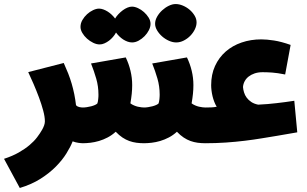

<svg xmlns="http://www.w3.org/2000/svg" viewBox="-93 -705 1511 945"><path d="M316.4 0Q306.6 0 292.7 -2Q278.8 -3.9 264.6 -9.3Q254.4 17.1 234.1 49.8Q213.9 82.5 182.4 114.5Q150.9 146.5 106.9 174.6Q63 202.6 4.4 220.2L-73.2 76.7Q-31.2 63 -0.5 45.4Q30.3 27.8 52.5 9Q74.7 -9.8 89.4 -29.1Q104 -48.3 114.3 -66.4Q120.6 -77.6 124.3 -88.1Q127.9 -98.6 127.9 -107.9Q127.9 -129.9 119.6 -160.9Q111.3 -191.9 98.9 -225.3Q86.4 -258.8 72.3 -291.5Q58.1 -324.2 45.9 -350.1L220.7 -395Q232.9 -368.2 242.7 -343.3Q252.4 -318.4 259.8 -293.2Q267.1 -268.1 272.5 -241.9Q277.8 -215.8 281.2 -187Q286.6 -180.7 296.6 -178.2Q306.6 -175.8 316.4 -175.8Z M313 0Q302.7 0 292.2 -5.1Q281.7 -10.3 273.4 -18.6V-157.7Q279.3 -165 290.5 -170.4Q301.8 -175.8 313 -175.8Q322.8 -175.8 334.2 -177.5Q345.7 -179.2 356 -181.9Q366.2 -184.6 374.3 -188.2Q382.3 -191.9 386.2 -195.8Q387.7 -199.7 388.7 -205.3Q389.6 -210.9 390.4 -217.3Q391.1 -223.6 391.4 -229.2Q391.6 -234.9 391.6 -238.8Q391.6 -280.3 380.6 -318.1Q369.6 -356 355 -392.6L525.9 -422.4Q541 -391.1 549.3 -356.4Q557.6 -321.8 557.6 -286.1Q557.6 -264.6 555.4 -243.4Q553.2 -222.2 548.8 -196.3Q556.6 -190.4 566.2 -186.3Q575.7 -182.1 585.2 -179.9Q594.7 -177.7 603.3 -176.8Q611.8 -175.8 617.7 -175.8V0Q597.2 0 578.9 -2.4Q560.5 -4.9 543.5 -11Q526.4 -17.1 509.8 -28.1Q493.2 -39.1 476.6 -56.6Q458 -39.6 437 -28.6Q416 -17.6 394.5 -11.2Q373 -4.9 352.1 -2.4Q331.1 0 313 0ZM397.5 -486.3Q382.3 -486.3 365.7 -494.4Q349.1 -502.4 335.2 -514.9Q321.3 -527.3 312.3 -542.7Q303.2 -558.1 303.2 -572.8Q303.2 -590.3 312.5 -606.4Q321.8 -622.6 335.4 -635Q349.1 -647.5 365 -655Q380.9 -662.6 394.5 -662.6Q404.3 -662.6 415.3 -658.7Q426.3 -654.8 436.8 -648.2Q447.3 -641.6 456.8 -632.6Q466.3 -623.5 473.6 -613.8Q480 -625 490 -635.5Q500 -646 511.2 -654.3Q522.5 -662.6 534.2 -667.5Q545.9 -672.4 556.6 -672.4Q570.3 -672.4 586.2 -665Q602.1 -657.7 615.7 -645.5Q629.4 -633.3 638.7 -618.2Q647.9 -603 647.9 -587.4Q647.9 -572.8 639.9 -556.6Q631.8 -540.5 618.7 -527.1Q605.5 -513.7 589.4 -504.9Q573.2 -496.1 557.1 -496.1Q546.4 -496.1 535.2 -500Q523.9 -503.9 513.4 -510.7Q502.9 -517.6 493.9 -526.4Q484.9 -535.2 478 -544.9Q472.2 -533.7 463.1 -523.2Q454.1 -512.7 443.4 -504.6Q432.6 -496.6 420.9 -491.5Q409.2 -486.3 397.5 -486.3Z M614.3 0Q604 0 593.5 -5.1Q583 -10.3 574.7 -18.6V-157.7Q580.6 -165 591.8 -170.4Q603 -175.8 614.3 -175.8Q624 -175.8 635.5 -177.5Q647 -179.2 657.2 -181.9Q667.5 -184.6 675.5 -188.2Q683.6 -191.9 687.5 -195.8Q689 -199.7 689.9 -205.3Q690.9 -210.9 691.7 -217.3Q692.4 -223.6 692.6 -229.2Q692.9 -234.9 692.9 -238.8Q692.9 -280.3 681.9 -318.1Q670.9 -356 656.2 -392.6L827.1 -422.4Q842.3 -391.1 850.6 -356.4Q858.9 -321.8 858.9 -286.1Q858.9 -264.6 856.7 -243.4Q854.5 -222.2 850.1 -196.3Q857.9 -190.4 867.4 -186.3Q877 -182.1 886.5 -179.9Q896 -177.7 904.5 -176.8Q913.1 -175.8 918.9 -175.8V0Q898.4 0 880.1 -2.4Q861.8 -4.9 844.7 -11Q827.6 -17.1 811 -28.1Q794.4 -39.1 777.8 -56.6Q759.3 -39.6 738.3 -28.6Q717.3 -17.6 695.8 -11.2Q674.3 -4.9 653.3 -2.4Q632.3 0 614.3 0ZM874.5 -594.7Q874.5 -578.1 866 -560.5Q857.4 -543 843.5 -528.8Q829.6 -514.6 811.5 -505.4Q793.5 -496.1 774.4 -496.1Q756.8 -496.1 738.3 -504.4Q719.7 -512.7 704.8 -525.9Q689.9 -539.1 680.2 -555.4Q670.4 -571.8 670.4 -587.9Q670.4 -605.5 680.2 -622.8Q689.9 -640.1 705.1 -654.1Q720.2 -668 737.8 -676.5Q755.4 -685.1 771.5 -685.1Q788.6 -685.1 806.9 -677.5Q825.2 -669.9 840.1 -657.2Q855 -644.5 864.7 -628.4Q874.5 -612.3 874.5 -594.7Z M915.5 0Q906.2 0 895.3 -4.6Q884.3 -9.3 876 -17.6V-157.7Q881.8 -165 893.1 -170.4Q904.3 -175.8 915.5 -175.8Q931.6 -175.8 947.3 -176.5Q962.9 -177.2 973.6 -179.7Q966.8 -190.4 961.7 -203.9Q956.5 -217.3 953.1 -231.4Q949.7 -245.6 948 -259.8Q946.3 -273.9 946.3 -285.6Q946.3 -338.4 965.3 -380.1Q984.4 -421.9 1017.8 -451.2Q1051.3 -480.5 1096.2 -495.8Q1141.1 -511.2 1192.9 -511.2Q1220.2 -511.2 1256.1 -505.6Q1292 -500 1337.4 -483.9L1310.5 -338.4Q1271.5 -346.2 1246.1 -347.9Q1220.7 -349.6 1199.7 -349.6Q1177.7 -349.6 1160.4 -343.8Q1143.1 -337.9 1130.6 -328.1Q1118.2 -318.4 1111.1 -304.9Q1104 -291.5 1103 -276.4Q1104 -263.7 1108.2 -250Q1112.3 -236.3 1121.1 -224.4Q1129.9 -212.4 1143.8 -203.1Q1157.7 -193.8 1177.7 -189.9Q1202.1 -190.9 1224.4 -192.9Q1246.6 -194.8 1268.1 -197.3Q1289.6 -199.7 1311 -202.6Q1332.5 -205.6 1355.5 -209L1370.1 -53.7L1271 -36.6Q1235.4 -30.8 1195.6 -24.2Q1155.8 -17.6 1111.6 -12.2Q1067.4 -6.8 1018.3 -3.4Q969.2 0 915.5 0Z"/></svg>

Font: DimaFred
Style: Bold
Weight: 800
Designer: R.Balvardi
Foundry: R.Balvardi (r.balvardi@gmail.com)
Version: Version 1.00;August 2, 2018;FontCreator 11.5.0.2427 64-bit